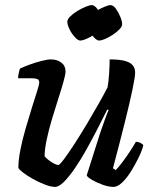

<svg xmlns="http://www.w3.org/2000/svg" viewBox="-20 -733 602 753"><path d="M196 0Q180 0 156.5 -9Q133 -18 109.5 -31Q86 -44 70 -56.5Q54 -69 52 -75Q52 -105 60 -145.5Q68 -186 80.5 -229Q93 -272 105 -310.5Q117 -349 125.5 -375.5Q134 -402 134 -409Q134 -420 126 -423Q118 -426 106 -426H51Q51 -437 54 -448Q57 -459 58 -464Q73 -471 96 -479.5Q119 -488 142.5 -494Q166 -500 180 -500Q204 -500 220.5 -487.5Q237 -475 237 -453Q237 -441 229 -412.5Q221 -384 208.5 -345.5Q196 -307 183.5 -265Q171 -223 163 -185Q155 -147 155 -120Q165 -108 182.5 -97Q200 -86 209 -86Q214 -86 231.5 -109.5Q249 -133 273 -170Q297 -207 322 -249Q347 -291 368.5 -329Q390 -367 402 -391Q406 -414 408 -445Q410 -476 410 -500Q447 -500 468.5 -494.5Q490 -489 500 -477.5Q510 -466 510 -449Q510 -432 499.5 -381.5Q489 -331 469.5 -253Q450 -175 423 -73L434 -66Q445 -77 460 -97Q475 -117 489.5 -139Q504 -161 513 -177Q522 -177 531 -172.5Q540 -168 542 -163Q537 -142 523.5 -114.5Q510 -87 493.5 -60.5Q477 -34 459 -17Q441 0 425 0Q406 0 382.5 -8.5Q359 -17 341 -27.5Q323 -38 320 -45L373 -212Q383 -241 392 -266Q401 -291 406 -301L401 -304Q384 -270 363 -229Q342 -188 319.5 -147.5Q297 -107 274 -73.5Q251 -40 231 -20Q211 0 196 0ZM294 -574Q286 -574 273.5 -587.5Q261 -601 252.5 -618.5Q244 -636 244 -648Q244 -657 255.5 -668.5Q267 -680 283.5 -690Q300 -700 316 -706.5Q332 -713 340 -713Q350 -713 360.5 -699.5Q371 -686 378.5 -668Q386 -650 386 -638Q386 -629 375.5 -618.5Q365 -608 349.5 -597.5Q334 -587 319 -580.5Q304 -574 294 -574ZM368 -574Q360 -574 347.5 -587.5Q335 -601 326.5 -618.5Q318 -636 318 -648Q318 -657 329.5 -668.5Q341 -680 357.5 -690Q374 -700 390 -706.5Q406 -713 413 -713Q424 -713 434 -699.5Q444 -686 451.5 -668Q459 -650 459 -638Q459 -629 449 -618.5Q439 -608 423.5 -597.5Q408 -587 393 -580.5Q378 -574 368 -574Z"/></svg>

Font: Texturina 12pt SemiBold
Style: Italic
Weight: 600
Italic angle: -11°
Version: Version 1.002